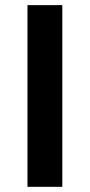

<svg xmlns="http://www.w3.org/2000/svg" viewBox="-20 -720 346 740"><path d="M85.9 -700.2H220.2V0H85.9Z"/></svg>

Font: Montserrat-Arabic Medium
Style: Regular
Weight: 500
Designer: Mohamed Gaber
Foundry: Kief Type Foundry
Version: Version 5.008;PS 005.008;hotconv 1.0.88;makeotf.lib2.5.64775